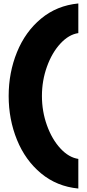

<svg xmlns="http://www.w3.org/2000/svg" viewBox="-20 -847 503 1108"><path d="M432 241Q308 229 217 153.5Q126 78 78 -40Q30 -158 30 -293Q30 -428 78 -546Q126 -664 217 -739.5Q308 -815 432 -827V-656Q377 -648 328.5 -595.5Q280 -543 251 -462.5Q222 -382 222 -293Q222 -204 251 -123.5Q280 -43 328.5 9.5Q377 62 432 70Z"/></svg>

Font: Be Vietnam Black
Style: Regular
Weight: 900
Designer: Lam Bao; Tony Le; Vietanh Nguyen
Foundry: Yellow Type Foundry
Version: Version 5.000